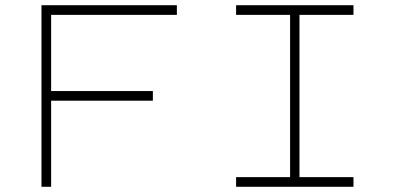

<svg xmlns="http://www.w3.org/2000/svg" viewBox="-20 -716 1520 736"><path d="M139 -696H658V-659H176V-367H566V-330H176V0H139ZM1092 -37V-659H885V-696H1335V-659H1128V-37H1335V0H885V-37Z"/></svg>

Font: M Major Mono Display
Style: Regular
Weight: 400
Designer: Emre Parlak
Foundry: Emre Parlak
Version: Version 2.000; ttfautohint (v1.8) -l 8 -r 50 -G 200 -x 14 -D